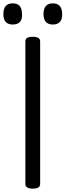

<svg xmlns="http://www.w3.org/2000/svg" viewBox="-26 -1109 390 1143"><path d="M169 14Q147 14 136 7Q125 0 125 -14V-863Q125 -877 136 -883.5Q147 -890 169 -890Q191 -890 202 -883.5Q213 -877 213 -863V-14Q213 0 202 7Q191 14 169 14ZM50 -963Q22 -963 8 -978.5Q-6 -994 -6 -1025Q-6 -1057 8 -1073Q22 -1089 50 -1089Q78 -1089 91.5 -1073Q105 -1057 105 -1025Q107 -994 92.5 -978.5Q78 -963 50 -963ZM289 -963Q261 -963 247 -978.5Q233 -994 233 -1025Q233 -1057 247 -1073Q261 -1089 289 -1089Q316 -1089 330 -1073Q344 -1057 344 -1025Q345 -994 330.5 -978.5Q316 -963 289 -963Z"/></svg>

Font: Playwrite GB S
Style: Regular
Weight: 400
Designer: Veronika Burian, José Scaglione
Foundry: TypeTogether
Version: Version 1.000